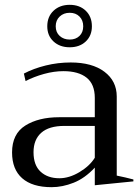

<svg xmlns="http://www.w3.org/2000/svg" viewBox="-20 -766 578 796"><path d="M176 -657Q176 -697 202 -721.5Q228 -746 269 -746Q310 -746 335.5 -721.5Q361 -697 361 -657Q361 -618 335.5 -594Q310 -570 269 -570Q228 -570 202 -594Q176 -618 176 -657ZM325 -657Q325 -682 309.5 -697.5Q294 -713 269 -713Q244 -713 227.5 -697.5Q211 -682 211 -657Q211 -632 227.5 -617Q244 -602 269 -602Q294 -602 309.5 -617Q325 -632 325 -657ZM30 -134Q30 -211 85 -245.5Q140 -280 225 -280H373V-360Q373 -417 339 -444Q305 -471 243 -471Q204 -471 162.5 -459.5Q121 -448 86 -430L79 -461Q119 -482 169.5 -494.5Q220 -507 273 -507Q362 -507 413 -468.5Q464 -430 464 -366V-38Q499 -31 533 -22V-14L373 2V-71Q332 -27 285.5 -8.5Q239 10 194 10Q114 10 72 -27Q30 -64 30 -134ZM373 -112V-244H247Q183 -244 151 -215.5Q119 -187 119 -135Q119 -81 148.5 -54Q178 -27 226 -27Q267 -27 309.5 -52.5Q352 -78 373 -112Z"/></svg>

Font: Trirong
Style: Regular
Weight: 400
Designer: Katatrad Team
Foundry: CadsonDemak
Version: Version 1.001